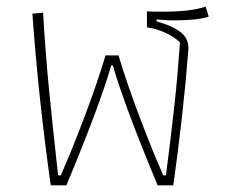

<svg xmlns="http://www.w3.org/2000/svg" viewBox="-20 -555 676 575"><path d="M77 -514 109 -517Q116 -397 127 -285Q138 -173 154 -30H162Q192 -97 231.5 -201Q271 -305 296 -389H335Q360 -305 399.5 -201Q439 -97 469 -30H477Q493 -154 502.5 -241Q512 -328 519 -428Q503 -444 475 -457Q447 -470 420 -473V-521Q434 -520 469 -520Q550 -520 596 -535L605 -505Q569 -494 505 -494Q486 -494 472 -495Q458 -496 449 -497V-491Q499 -477 523 -457Q547 -437 544 -404Q529 -213 499 0H452Q351 -243 318 -359H313Q280 -243 179 0H132Q95 -262 77 -514Z"/></svg>

Font: Athiti ExtraLight
Style: Regular
Weight: 275
Designer: CadsonDemak Team
Foundry: CadsonDemak
Version: Version 1.033